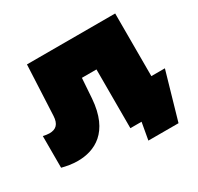

<svg xmlns="http://www.w3.org/2000/svg" viewBox="-140 -714 1013 982"><g transform="rotate(-30 366.0 -223.0)"><path d="M423 0H489L471 101H649L729 -177H649V-547H128L114 -252C112 -203 90 -184 52 -184C41 -184 29 -186 15 -189V-2C42 5 74 11 107 11C206 11 315 -38 329 -230L337 -347H423Z"/></g></svg>

Font: Chess Sans Black
Style: Regular
Weight: 900
Designer: Wolf Bōese
Foundry: Wolf Bōese
Version: Version 7.223;Glyphs 3.3 (3306)